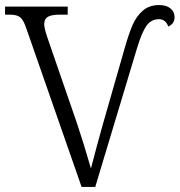

<svg xmlns="http://www.w3.org/2000/svg" viewBox="-20 -740 711 760"><path d="M84 -628Q73 -661 60 -671.5Q47 -682 19 -682H0V-714H248V-682H217Q184 -682 169.5 -673.5Q155 -665 155 -644Q155 -629 167 -593L284 -254Q311 -174 340 -73Q365 -170 388 -251L474 -551Q490 -607 505 -641.5Q520 -676 545.5 -698Q571 -720 610 -720Q639 -720 655 -706.5Q671 -693 671 -672Q671 -646 646 -635Q636 -664 609 -664Q578 -664 559.5 -637.5Q541 -611 522 -548L357 0H303Z"/></svg>

Font: Noto Serif Light
Style: Regular
Weight: 300
Designer: Monotype Design Team
Foundry: Monotype Imaging Inc.
Version: Version 1.001